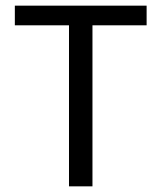

<svg xmlns="http://www.w3.org/2000/svg" viewBox="-20 -659 571 679"><path d="M224 0V-625.5H307V0ZM32.5 -569.5V-639H498.5V-569.5Z"/></svg>

Font: Anek Tamil
Style: Regular
Weight: 400
Designer: Aadarsh Rajan (Tamil), Yesha Goshar (Latin)
Foundry: Ek Type
Version: Version 1.003